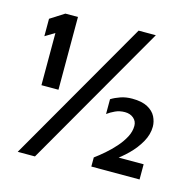

<svg xmlns="http://www.w3.org/2000/svg" viewBox="-104 -789 915 915"><g transform="rotate(15 353.5 -331.5)"><path d="M89 -314V-617L103 -580L42 -543V-629L111 -673H173V-314ZM62 22 469 -685H554L147 22ZM419 -1V-46Q441 -62 466.5 -84Q492 -106 515 -132Q538 -158 552.5 -185.5Q567 -213 567 -241Q567 -264 550 -278.5Q533 -293 507 -293Q481 -293 459.5 -283Q438 -273 422 -261V-334Q441 -346 467 -355Q493 -364 524 -364Q572 -364 600.5 -348.5Q629 -333 641 -309Q653 -285 653 -260Q653 -222 632 -184.5Q611 -147 578 -114.5Q545 -82 510 -59L500 -76H657V-1Z"/></g></svg>

Font: Maven Pro Medium
Style: Regular
Weight: 500
Designer: Joe Prince
Foundry: Joe Prince
Version: Version 2.103